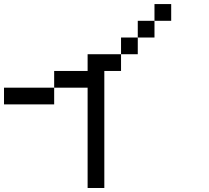

<svg xmlns="http://www.w3.org/2000/svg" viewBox="-20 -937 1040 957"><path d="M750 -916.7H833.3V-833.3H750ZM0 -416.7V-500H250V-416.7ZM666.7 -750V-833.3H750V-750ZM666.7 -666.7H583.3V-750H666.7ZM250 -500V-583.3H416.7V-666.7H583.3V-583.3H500V0H416.7V-500Z"/></svg>

Font: GalmuriMono11 Regular
Style: Regular
Weight: 400
Designer: Lee Minseo (quiple)
Version: Version 2.399;hotconv 1.1.1;makeotfexe 2.6.0 DEVELOPMENT